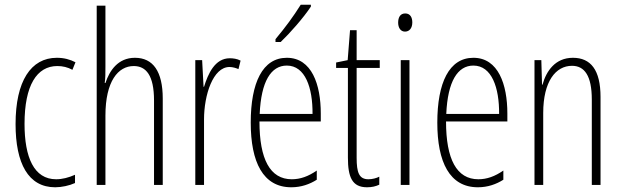

<svg xmlns="http://www.w3.org/2000/svg" viewBox="-20 -784 2634 814"><path d="M214 10C241 10 274 3 298 -8V-43C271 -31 244 -24 218 -24C124 -24 84 -117 84 -259C84 -422 136 -504 223 -504C246 -504 267 -499 287 -488L300 -520C277 -532 251 -539 221 -539C111 -539 46 -440 46 -258C46 -91 100 10 214 10Z M427 -503V-760H390V0H427V-294C427 -440 481 -504 547 -504C599 -504 633 -465 633 -358V0H670V-366C670 -481 629 -539 552 -539C480 -539 444 -484 427 -432H424C427 -455 427 -472 427 -503Z M954 -537C891 -537 862 -471 845 -416H843L837 -529H808V0H845V-278C845 -381 883 -500 953 -500C967 -500 982 -495 991 -491L1000 -527C985 -535 968 -537 954 -537Z M1298 -756V-764H1255C1223 -713 1192 -671 1148 -618V-606H1170C1209 -643 1267 -709 1298 -756ZM1196 -539C1093 -539 1043 -433 1043 -264C1043 -97 1095 10 1215 10C1257 10 1293 -3 1323 -22V-61C1287 -36 1253 -24 1217 -24C1125 -24 1080 -109 1080 -269H1340V-303C1340 -425 1302 -539 1196 -539ZM1196 -506C1274 -506 1306 -412 1305 -301H1081C1087 -439 1129 -506 1196 -506Z M1542 -24C1502 -24 1492 -53 1492 -115V-496H1590V-529H1492V-656H1464L1454 -529L1405 -519V-496H1455V-116C1455 -33 1473 10 1536 10C1557 10 1573 6 1588 -1V-35C1577 -29 1559 -24 1542 -24Z M1698 -727C1676 -727 1668 -709 1668 -688C1668 -667 1678 -650 1697 -650C1716 -650 1728 -665 1728 -689C1728 -709 1720 -727 1698 -727ZM1716 -529H1679V0H1716Z M1987 -539C1884 -539 1834 -433 1834 -264C1834 -97 1886 10 2006 10C2048 10 2084 -3 2114 -22V-61C2078 -36 2044 -24 2008 -24C1916 -24 1871 -109 1871 -269H2131V-303C2131 -425 2093 -539 1987 -539ZM1987 -506C2065 -506 2097 -412 2096 -301H1872C1878 -439 1920 -506 1987 -506Z M2409 -539C2334 -539 2296 -483 2280 -425H2278L2275 -529H2246V0H2283V-305C2283 -439 2336 -505 2405 -505C2458 -505 2489 -463 2489 -362V0H2526V-373C2526 -488 2484 -539 2409 -539Z"/></svg>

Font: Noto Sans Sinhala ExtraCondensed ExtraLight
Style: Regular
Weight: 200
Width: 2
Designer: Jelle Bosma - Monotype Design Team
Foundry: Monotype Imaging Inc.
Version: Version 2.006